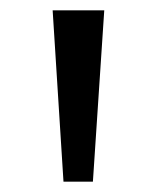

<svg xmlns="http://www.w3.org/2000/svg" viewBox="-20 -678 303 372"><path d="M82 -658H182L160 -326H103Z"/></svg>

Font: Ysabeau SC Semibold
Style: Regular
Weight: 600
Designer: Christian Thalmann (Catharsis Fonts)
Version: Version 0.003